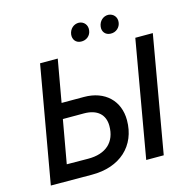

<svg xmlns="http://www.w3.org/2000/svg" viewBox="-122 -990 1107 1112"><g transform="rotate(-15 431.0 -434.0)"><path d="M47 0 293 1C462 2 571 -98 571 -252C571 -368 491 -446 365 -446H231L276 -700H170ZM619 0H724L846 -700H741ZM432 -760C463 -758 491 -779 494 -812C498 -842 478 -867 448 -869C417 -870 391 -847 387 -814C384 -784 402 -761 432 -760ZM609 -760C643 -758 668 -783 671 -812C675 -842 655 -867 624 -869C594 -870 568 -847 564 -814C560 -784 579 -761 609 -760ZM168 -95 214 -354H340C420 -354 464 -314 464 -246C464 -150 404 -93 295 -94Z"/></g></svg>

Font: Fixel Display 20240404 Medium
Style: Italic
Weight: 500
Italic angle: -10°
Designer: AlfaBravo + MacPaw
Foundry: Kyrylo Tkachov, Marchela Mozhyna, Serhii Makarenko, Maria Weinstein, Zakhar Kryvoshyya
Version: Version 1.211;Glyphs 3.2 (3225)